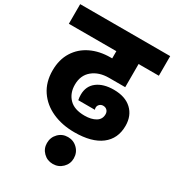

<svg xmlns="http://www.w3.org/2000/svg" viewBox="-247 -872 1154 1271"><g transform="rotate(30 330.0 -236.5)"><path d="M395 -413Q319 -413 270.5 -373Q222 -333 222 -261Q222 -197 261 -156Q300 -115 379 -115Q431 -115 463.5 -134.5Q496 -154 496 -192Q496 -211 484.5 -222.5Q473 -234 455 -234Q439 -234 428 -223.5Q417 -213 417 -198Q417 -189 420 -183H293Q289 -202 289 -223Q289 -289 336.5 -325Q384 -361 463 -361Q551 -361 600 -315Q649 -269 649 -192Q649 -94 578.5 -40Q508 14 376 14Q282 14 207.5 -19.5Q133 -53 90 -116.5Q47 -180 47 -269Q47 -352 84.5 -412Q122 -472 187.5 -503.5Q253 -535 337 -535H349V-590H-14V-740H674V-590H519V-413ZM460 166Q460 208 430 237.5Q400 267 357 267Q314 267 284.5 237.5Q255 208 255 166Q255 122 284.5 92Q314 62 357 62Q400 62 430 92Q460 122 460 166Z"/></g></svg>

Font: Fz Poppins ExtBd
Style: Regular
Weight: 800
Designer: Ninad Kale (Devanagari), Jonny Pinhorn (Latin)
Foundry: Indian Type Foundry
Version: Vit hóa bi Vntype.Com & FontZin.Com